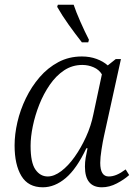

<svg xmlns="http://www.w3.org/2000/svg" viewBox="-20 -786 569 816"><path d="M162 10Q100 10 71 -38Q42 -86 42 -168Q42 -215 54 -267Q66 -319 90 -368.5Q114 -418 148.5 -458Q183 -498 228 -522Q273 -546 328 -546Q362 -546 390.5 -535.5Q419 -525 438 -508L472 -535H494L422 -208Q417 -186 411.5 -151Q406 -116 406 -94Q406 -36 442 -36Q459 -36 476.5 -43.5Q494 -51 514 -66L529 -42Q508 -23 476.5 -6.5Q445 10 413 10Q341 10 341 -78Q341 -97 344 -115Q347 -133 352 -156H347Q306 -69 259.5 -29.5Q213 10 162 10ZM183 -36Q210 -36 240 -58.5Q270 -81 297 -119Q324 -157 345.5 -204Q367 -251 377 -301L413 -470Q401 -490 378 -500Q355 -510 330 -510Q287 -510 252.5 -487Q218 -464 191.5 -425.5Q165 -387 147 -341.5Q129 -296 119.5 -250Q110 -204 110 -166Q110 -95 130.5 -65.5Q151 -36 183 -36ZM328 -606Q299 -643 271.5 -681.5Q244 -720 223 -757L226 -766H293Q303 -736 321.5 -694Q340 -652 358 -617L355 -606Z"/></svg>

Font: Noto Serif Light
Style: Italic
Weight: 300
Italic angle: -12°
Designer: Monotype Design Team
Foundry: Monotype Imaging Inc.
Version: Version 2.013